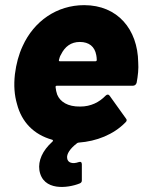

<svg xmlns="http://www.w3.org/2000/svg" viewBox="-20 -546 569 746"><path d="M517 -304C515 -432 437 -526 307 -526C201 -526 112 -464 68 -367C53 -335 43 -298 38 -258C33 -214 36 -176 46 -142C64 -72 111 -23 183 -3C186 -2 187 1 184 4C144 40 128 79 133 115C146 198 244 185 289 167C295 165 299 160 298 153V92C298 84 293 81 285 84C263 92 243 87 241 69C238 53 252 31 280 10C282 9 284 8 286 8C355 3 421 -23 467 -70C473 -75 474 -81 469 -86L406 -174C402 -180 396 -180 390 -174C366 -149 333 -132 292 -132C243 -131 213 -151 202 -179C199 -188 197 -197 196 -207C195 -211 198 -213 201 -213H497C503 -213 509 -217 511 -225C516 -252 519 -279 517 -304ZM290 -383C326 -383 348 -365 354 -332C355 -326 356 -320 356 -313C356 -310 354 -308 351 -308H212C210 -308 208 -310 209 -313C211 -321 213 -328 217 -334C232 -365 256 -383 290 -383Z"/></svg>

Font: Barlow ExtraBold
Style: Italic
Weight: 800
Italic angle: -7°
Designer: Jeremy Tribby
Foundry: Tribby Type
Version: Version 1.422;hotconv 1.0.109;makeotfexe 2.5.65596